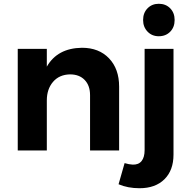

<svg xmlns="http://www.w3.org/2000/svg" viewBox="-20 -797 1008 1017"><path d="M611 -338V0H457V-293Q457 -344 428.5 -373.5Q400 -403 351 -403Q294 -402 261 -363.5Q228 -325 228 -265V0H74V-538H228V-444Q284 -542 414 -544Q504 -544 557.5 -488Q611 -432 611 -338ZM683 75Q714 76 730 56Q746 36 746 -2V-538H899V22Q899 105 851 152.5Q803 200 719 200Q657 200 608 179L640 67Q663 74 683 75ZM905 -691Q905 -653 881.5 -629Q858 -605 821 -605Q785 -605 761.5 -629.5Q738 -654 738 -691Q738 -729 761.5 -753Q785 -777 821 -777Q858 -777 881.5 -753Q905 -729 905 -691Z"/></svg>

Font: Montserrat arm2 SemiBold
Style: Regular
Weight: 600
Designer: Julieta Ulanovsky
Foundry: Julieta Ulanovsky
Version: Version 6.000